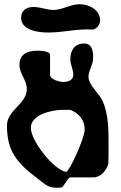

<svg xmlns="http://www.w3.org/2000/svg" viewBox="-20 -847 575 909"><path d="M80 -763C80 -702 164 -693 208 -693C281 -693 345 -712 420 -707C439 -712 454 -730 454 -750C454 -801 401 -827 357 -827C313 -827 276 -800 233 -800C201 -800 171 -814 138 -814C107 -814 80 -799 80 -763ZM126 -242C126 -305 226 -327 277 -327H313C355 -310 381 -278 381 -233C381 -192 306 -31 293 -33C234 -43 126 -180 126 -242ZM13 -252C13 -129 62 -74 160 0C201 31 210 42 250 42C254 42 270 41 273 40C285 31 302 -7 313 -7H420C458 -7 485 -41 493 -73C494 -85 494 -141 494 -153C494 -225 495 -299 467 -367C451 -404 399 -443 399 -484C399 -514 421 -539 421 -574C421 -604 417 -641 378 -641C333 -641 313 -608 313 -567C313 -541 327 -518 327 -493C327 -466 301 -459 279 -459C264 -459 217 -470 217 -493V-587C217 -607 163 -607 157 -607C114 -607 72 -593 72 -541C72 -497 107 -468 107 -426C107 -353 13 -328 13 -252Z"/></svg>

Font: Charger
Style: Overspray
Weight: 400
Designer: Jasper
Foundry: Cannot Into Space Fonts
Version: Version 0.980